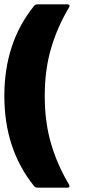

<svg xmlns="http://www.w3.org/2000/svg" viewBox="-20 -777 418 884"><path d="M137 80Q0 -90 0 -335Q0 -581 137 -750Q143 -757 152 -757H290Q297 -757 299.5 -753Q302 -749 298 -743Q244 -653 215 -554Q186 -455 186 -335Q186 -215 215 -116Q244 -17 298 73Q300 79 300 80Q300 87 290 87H152Q143 87 137 80Z"/></svg>

Font: Barlow GEO ExtraBold
Style: Regular
Weight: 800
Designer: Jeremy Tribby
Foundry: Tribby Type
Version: Version 1.408